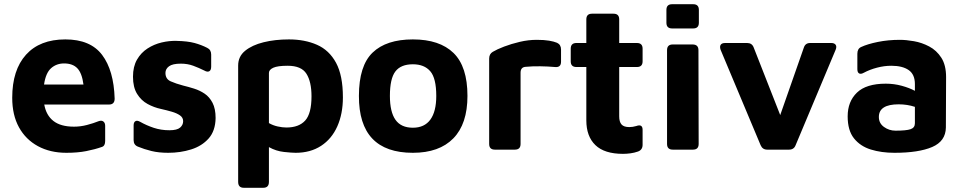

<svg xmlns="http://www.w3.org/2000/svg" viewBox="-20 -710 4575 911"><path d="M295 15Q218 15 160 -16.5Q102 -48 70 -106Q38 -164 38 -246Q38 -378 103.5 -450.5Q169 -523 290 -523Q409 -523 464.5 -449.5Q520 -376 524 -242Q524 -214 497 -214H190Q199 -163 233.5 -136Q268 -109 331 -109Q362 -109 392.5 -117Q423 -125 448 -135Q462 -140 470.5 -133.5Q479 -127 479 -113V-41Q479 -18 464 -13Q430 -1 389 7Q348 15 295 15ZM284 -409Q248 -409 222.5 -386.5Q197 -364 189 -309H376Q369 -363 347 -386Q325 -409 284 -409Z M778 15Q733 15 698.5 6.5Q664 -2 635 -14Q614 -22 614 -45V-115Q614 -130 622.5 -135Q631 -140 645 -132Q675 -115 709.5 -103.5Q744 -92 784 -92Q820 -92 834.5 -104.5Q849 -117 849 -135Q849 -152 834 -162.5Q819 -173 795 -180Q771 -187 744 -193Q711 -200 680.5 -216.5Q650 -233 630.5 -264.5Q611 -296 611 -346Q611 -394 630 -427Q649 -460 680 -480Q711 -500 747 -508.5Q783 -517 817 -516Q870 -515 903 -506Q936 -497 963 -483Q982 -474 982 -451V-394Q982 -377 973 -372Q964 -367 950 -375Q924 -388 897 -398Q870 -408 838 -408Q799 -408 782 -395.5Q765 -383 765 -364Q765 -335 790 -324Q815 -313 849 -304Q874 -298 901 -289.5Q928 -281 951 -265.5Q974 -250 988.5 -222Q1003 -194 1003 -150Q1002 -89 970 -53Q938 -17 887 -1Q836 15 778 15Z M1383 15Q1365 15 1327.5 11Q1290 7 1256 -12V153Q1256 181 1229 181H1137Q1110 181 1110 153V-399Q1110 -442 1143 -469Q1176 -496 1230.5 -509.5Q1285 -523 1351 -523Q1426 -523 1484 -497.5Q1542 -472 1574.5 -412Q1607 -352 1607 -248Q1607 -170 1580.5 -110.5Q1554 -51 1503.5 -18Q1453 15 1383 15ZM1339 -105Q1398 -105 1428 -138Q1458 -171 1458 -253Q1458 -322 1434 -360Q1410 -398 1345 -398Q1297 -398 1276.5 -388.5Q1256 -379 1256 -364V-126Q1275 -115 1297.5 -110Q1320 -105 1339 -105Z M1939 15Q1682 15 1683 -255Q1683 -398 1748 -460.5Q1813 -523 1939 -523Q2066 -523 2132 -458.5Q2198 -394 2198 -255Q2198 -122 2131 -53.5Q2064 15 1939 15ZM1939 -104Q1994 -104 2022 -142.5Q2050 -181 2050 -255Q2050 -339 2021.5 -372Q1993 -405 1939 -405Q1882 -405 1856 -371Q1830 -337 1830 -255Q1830 -179 1856.5 -141.5Q1883 -104 1939 -104Z M2328 0Q2301 0 2301 -27V-432Q2301 -454 2318 -464Q2338 -476 2372 -489Q2406 -502 2446.5 -511.5Q2487 -521 2527 -521Q2562 -521 2585.5 -517Q2609 -513 2623 -507Q2642 -498 2642 -475V-417Q2642 -389 2613 -392Q2580 -395 2543 -395.5Q2506 -396 2475 -393Q2450 -392 2450 -365V-27Q2450 0 2423 0Z M2936 20Q2848 20 2805 -21.5Q2762 -63 2762 -139V-392H2715Q2688 -392 2688 -419V-479Q2688 -506 2715 -506H2762V-618Q2762 -645 2789 -645H2891Q2918 -645 2918 -618V-506H3002Q3029 -506 3029 -479V-419Q3029 -392 3002 -392H2918V-158Q2918 -132 2929 -119.5Q2940 -107 2966 -107Q2982 -107 2999 -112Q3029 -123 3029 -94V-23Q3029 1 3007 9Q2990 15 2971.5 17.5Q2953 20 2936 20Z M3169 -575Q3142 -575 3142 -602V-663Q3142 -690 3169 -690H3269Q3296 -690 3296 -663V-602Q3296 -575 3269 -575ZM3172 0Q3145 0 3145 -27V-472Q3145 -499 3172 -499H3266Q3294 -499 3294 -472L3295 -27Q3295 0 3268 0Z M3620 0Q3598 0 3589 -21L3399 -474Q3394 -489 3399.5 -497.5Q3405 -506 3421 -506H3525Q3548 -506 3556 -485L3682 -164L3794 -484Q3801 -506 3824 -506H3924Q3939 -506 3945 -497.5Q3951 -489 3945 -474L3755 -21Q3747 0 3724 0Z M4224 15Q4162 15 4112 -0.5Q4062 -16 4032 -53.5Q4002 -91 4002 -158Q4002 -228 4046 -270.5Q4090 -313 4183 -313Q4222 -313 4258.5 -303Q4295 -293 4321 -279V-311Q4321 -357 4291.5 -377.5Q4262 -398 4209 -398Q4176 -398 4141.5 -389Q4107 -380 4079 -365Q4065 -357 4056.5 -361.5Q4048 -366 4048 -382V-455Q4048 -479 4066 -487Q4096 -501 4145 -511Q4194 -521 4250 -521Q4279 -521 4316.5 -514.5Q4354 -508 4389 -489.5Q4424 -471 4446.5 -436Q4469 -401 4469 -344L4468 -105Q4467 -40 4403 -12.5Q4339 15 4224 15ZM4150 -155Q4150 -125 4174.5 -107.5Q4199 -90 4229 -90Q4280 -90 4300.5 -97Q4321 -104 4321 -125V-203Q4285 -215 4244 -215Q4150 -215 4150 -155Z"/></svg>

Font: Pitagon Sans
Style: Bold
Weight: 700
Designer: Travis Tran
Foundry: Pitagon
Version: Version 1.001; ttfautohint (v1.8.4.7-5d5b);gftools[0.9.26]